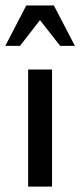

<svg xmlns="http://www.w3.org/2000/svg" viewBox="-48 -694 302 714"><path d="M-28.3 -523.4 49.8 -673.8H152.3L230.5 -523.4H175.8L100.6 -619.1L26.4 -523.4ZM56.6 0V-435.5H145.5V0Z"/></svg>

Font: Padauk Book
Style: Regular
Weight: 400
Designer: Debbi Hosken, Becca Hirsbrunner Spalinger
Foundry: SIL International
Version: Version 5.000